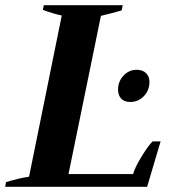

<svg xmlns="http://www.w3.org/2000/svg" viewBox="-38 -720 687 740"><path d="M-15 -18Q34 -33 74 -39L200 -660Q161 -669 127 -682L131 -700H435L431 -680Q398 -670 351 -659L226 -49H475Q482 -75 507.5 -116.5Q533 -158 550 -175H581L529 0H-18ZM417 -375Q417 -406 438 -428.5Q459 -451 489 -451Q512 -451 525 -438Q538 -425 538 -404Q538 -372 516.5 -349.5Q495 -327 464 -327Q441 -327 429 -340Q417 -353 417 -375Z"/></svg>

Font: Trirong
Style: Bold Italic
Weight: 700
Italic angle: -12°
Designer: Katatrad Team
Foundry: CadsonDemak
Version: Version 1.001